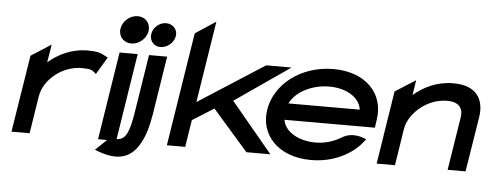

<svg xmlns="http://www.w3.org/2000/svg" viewBox="-49 -776 2505 981"><g transform="rotate(5 1203.5 -285.5)"><path d="M30 0H123L153 -190C161 -241 192 -281 228 -309C261 -334 306 -355 360 -355C404 -355 411 -350 426 -338L434 -331L487 -420L479 -424C454 -437 442 -447 383 -447C299 -447 233 -413 181 -369L196 -461L93 -395Z M539 -573C533 -533 561 -502 600 -502C639 -502 677 -533 683 -573C689 -613 661 -644 622 -644C583 -644 545 -613 539 -573ZM474 0H567L638 -451H545Z M463 55 476 60C563 93 647 96 699 -8C718 -43 732 -90 742 -153L789 -451H696L649 -153C632 -46 613 -9 568 -9C560 -9 552 -11 541 -13L535 -14ZM698 -559C693 -525 716 -497 750 -497C784 -497 818 -524 824 -559C830 -594 803 -621 769 -621C735 -621 703 -593 698 -559Z M827 0H921L943 -139L1053 -208L1235 0H1358L1145 -256L1427 -451H1297L958 -233L1024 -651L919 -582Z M1322 -226C1301 -95 1399 11 1567 11C1679 11 1776 -37 1831 -109L1839 -119L1829 -123C1828 -123 1768 -152 1713 -117C1675 -94 1630 -80 1582 -80C1493 -80 1424 -122 1414 -182H1878L1884 -224C1905 -356 1810 -462 1642 -462C1474 -462 1343 -357 1322 -226ZM1427 -267C1456 -327 1538 -371 1628 -371C1718 -371 1785 -328 1793 -267Z M1903 0H1997L2026 -186C2034 -237 2067 -277 2103 -305C2136 -330 2180 -351 2235 -351C2295 -351 2318 -320 2310 -271L2267 0H2359L2404 -281C2419 -376 2375 -443 2259 -443C2173 -443 2107 -409 2055 -365L2067 -442L1962 -375Z"/></g></svg>

Font: Charger Pro
Style: ExBdSuExtObl
Weight: 400
Designer: Jasper
Foundry: Cannot Into Space Fonts
Version: Version 1.09